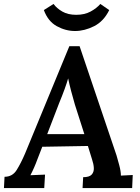

<svg xmlns="http://www.w3.org/2000/svg" viewBox="-33 -952 708 972"><path d="M370 -718 557 -165Q562 -148 570.5 -116.5Q579 -85 579 -63L639 -66L636 0H385L388 -55Q419 -55 431 -68Q443 -81 442 -101.5Q441 -122 433 -145L412 -213L181 -209L155 -142Q149 -125 139.5 -103.5Q130 -82 121 -65L195 -68L191 0H-13L-10 -57Q30 -57 51.5 -91.5Q73 -126 94 -175L318 -718ZM312 -555Q306 -534 294.5 -502Q283 -470 266 -429L206 -273H394L346 -423Q336 -457 327 -491.5Q318 -526 312 -555ZM347 -795Q299 -795 254.5 -819.5Q210 -844 189 -901L238 -932Q254 -910 282.5 -893.5Q311 -877 353 -877Q395 -877 425.5 -893.5Q456 -910 475 -932L520 -901Q492 -844 443.5 -819.5Q395 -795 347 -795Z"/></svg>

Font: Lora SemiBold
Style: Italic
Weight: 600
Italic angle: -3°
Designer: Olga Karpushina, Alexei Vanyashin (Cyrillic)
Foundry: Cyreal
Version: Version 3.011; ttfautohint (v1.8.4.7-5d5b)